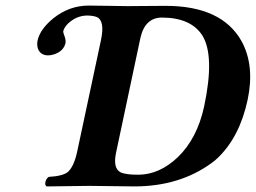

<svg xmlns="http://www.w3.org/2000/svg" viewBox="-20 -667 918 689"><path d="M301.8 0Q301.8 0 147.5 2Q137.7 -4.9 146 -22.5Q149.9 -29.3 154.8 -32.2Q207 -35.2 224.6 -50.8Q245.6 -70.8 256.8 -122.1L342.3 -522.9Q356.9 -591.8 328.1 -605.5Q315.4 -610.8 293.9 -611.3Q254.9 -611.3 224.1 -582.5Q210.4 -568.8 207 -555.2Q206.1 -550.8 213.4 -531.7Q216.3 -521.5 215.3 -513.7Q209 -483.9 174.8 -472.2Q163.1 -468.3 152.8 -468.3Q125.5 -468.3 116.2 -492.2Q111.8 -505.4 114.7 -521Q123.5 -562.5 172.4 -602.1Q228.5 -646.5 296.9 -647Q316.9 -647 373 -646Q423.3 -645 439 -645Q457.5 -645 497.1 -645.5Q546.4 -646 574.2 -646Q776.4 -646 847.2 -518.6Q894.5 -431.6 868.7 -309.1Q840.3 -176.3 761.7 -100.6Q750.5 -89.8 739.3 -82Q625 1.5 463.4 2Q443.4 2 382.6 1Q321.8 0 301.8 0ZM396.5 -119.1Q384.3 -62 414.1 -47.9Q433.1 -40 475.6 -40Q552.2 -40 618.7 -103.5Q687.5 -170.4 712.4 -284.2Q751.5 -467.8 705.6 -540.5Q664.6 -603.5 561.5 -604Q500.5 -604 483.9 -531.2Q483.4 -529.8 483.4 -528.8Z"/></svg>

Font: Linux Libertine Slanted O
Style: Bold Slanted
Weight: 700
Designer: Philipp H. Poll
Foundry: Philipp H. Poll
Version: Version 5.0.0